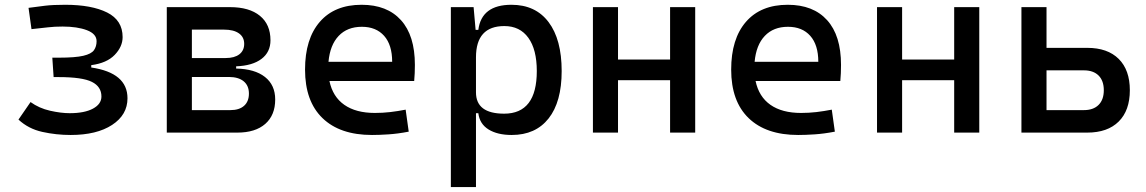

<svg xmlns="http://www.w3.org/2000/svg" viewBox="-20 -547 4728 792"><path d="M271.5 9.8Q211.9 9.8 154.5 -2.9Q97.2 -15.6 56.2 -53.7L106 -126Q141.1 -100.6 186.3 -90.3Q231.4 -80.1 267.6 -80.1Q328.6 -80.1 363.5 -98.9Q398.4 -117.7 398.4 -148.9Q398.4 -189.5 359.1 -209.2Q319.8 -229 221.7 -229H201.2L195.8 -309.1H223.1Q290.5 -309.1 323.7 -316.9Q356.9 -324.7 367.7 -340.1Q378.4 -355.5 378.4 -377Q378.4 -407.2 338.6 -422.4Q298.8 -437.5 238.3 -437.5Q204.6 -437.5 178.2 -434.3Q151.9 -431.2 109.9 -426.8L97.7 -514.6Q133.8 -519.5 165.8 -523.4Q197.8 -527.3 249 -527.3Q357.9 -527.3 421.9 -495.4Q485.8 -463.4 485.8 -394Q485.8 -354.5 453.1 -320.6Q420.4 -286.6 356.4 -278.3V-268.6Q505.9 -246.6 505.9 -141.6Q505.9 -73.2 442.4 -31.7Q378.9 9.8 271.5 9.8Z M668 0V-517.6H928.7Q1008.3 -517.6 1052 -481.9Q1095.7 -446.3 1095.7 -380.9Q1095.7 -332 1058.6 -304Q1021.5 -275.9 954.1 -273.4V-264.2Q1030.8 -262.7 1073 -229.5Q1115.2 -196.3 1115.2 -136.7Q1115.2 -71.8 1074.2 -35.9Q1033.2 0 959 0ZM904.3 -424.8H771.5V-307.6H911.1Q947.3 -307.6 967.3 -323Q987.3 -338.4 987.3 -366.2Q987.3 -394 965.6 -409.4Q943.8 -424.8 904.3 -424.8ZM923.8 -229.5H771.5V-92.8H930.7Q966.8 -92.8 986.8 -110.6Q1006.8 -128.4 1006.8 -161.1Q1006.8 -193.8 985.1 -211.7Q963.4 -229.5 923.8 -229.5Z M1514.6 9.8Q1382.3 9.8 1310.3 -59.8Q1238.3 -129.4 1238.3 -259.8Q1238.3 -386.7 1299.3 -457Q1360.4 -527.3 1471.7 -527.3Q1576.7 -527.3 1634 -463.9Q1691.4 -400.4 1691.4 -279.3Q1691.4 -243.7 1688.5 -212.9H1338.9Q1352.5 -147.9 1400.4 -114.5Q1448.2 -81.1 1526.4 -81.1Q1558.6 -81.1 1589.8 -84.7Q1621.1 -88.4 1653.3 -94.7L1666 -3.9Q1620.1 4.9 1582 7.3Q1543.9 9.8 1514.6 9.8ZM1472.7 -436.5Q1412.6 -436.5 1377 -398.9Q1341.3 -361.3 1335 -292H1597.7Q1597.7 -361.8 1564.5 -399.2Q1531.2 -436.5 1472.7 -436.5Z M1839.8 224.6V-517.6H1933.6L1941.9 -423.8H1953.1Q1966.3 -527.3 2089.8 -527.3Q2189 -527.3 2242.9 -455.8Q2296.9 -384.3 2296.9 -253.9Q2296.9 -126.5 2242.9 -58.3Q2189 9.8 2090.8 9.8Q2032.2 9.8 1995.4 -12.9Q1958.5 -35.6 1953.1 -80.1H1943.4V224.6ZM2060.5 -439.5Q1943.4 -439.5 1943.4 -310.5V-166Q1943.4 -78.1 2059.6 -78.1Q2194.3 -78.1 2194.3 -253.9Q2194.3 -342.8 2159.4 -391.1Q2124.5 -439.5 2060.5 -439.5Z M2425.8 0V-517.6H2529.3V-301.3H2744.1V-517.6H2847.7V0H2744.1V-216.3H2529.3V0Z M3272.5 9.8Q3140.1 9.8 3068.1 -59.8Q2996.1 -129.4 2996.1 -259.8Q2996.1 -386.7 3057.1 -457Q3118.2 -527.3 3229.5 -527.3Q3334.5 -527.3 3391.8 -463.9Q3449.2 -400.4 3449.2 -279.3Q3449.2 -243.7 3446.3 -212.9H3096.7Q3110.4 -147.9 3158.2 -114.5Q3206.1 -81.1 3284.2 -81.1Q3316.4 -81.1 3347.7 -84.7Q3378.9 -88.4 3411.1 -94.7L3423.8 -3.9Q3377.9 4.9 3339.8 7.3Q3301.8 9.8 3272.5 9.8ZM3230.5 -436.5Q3170.4 -436.5 3134.8 -398.9Q3099.1 -361.3 3092.8 -292H3355.5Q3355.5 -361.8 3322.3 -399.2Q3289.1 -436.5 3230.5 -436.5Z M3597.7 0V-517.6H3701.2V-301.3H3916V-517.6H4019.5V0H3916V-216.3H3701.2V0Z M4193.4 0V-517.6H4296.9V-349.6H4464.8Q4548.8 -349.6 4594.7 -304Q4640.6 -258.3 4640.6 -174.8Q4640.6 -91.3 4594.7 -45.7Q4548.8 0 4464.8 0ZM4451.2 -256.8H4296.9V-92.8H4451.2Q4490.2 -92.8 4511.7 -114.3Q4533.2 -135.7 4533.2 -174.8Q4533.2 -213.9 4511.7 -235.4Q4490.2 -256.8 4451.2 -256.8Z"/></svg>

Font: Caskaydia Cove
Style: Regular
Weight: 400
Monospace: yes
Designer: Aaron Bell
Foundry: Saja Typeworks
Version: Version 4.300; ttfautohint (v1.8.3)